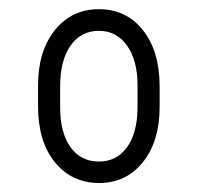

<svg xmlns="http://www.w3.org/2000/svg" viewBox="-20 -741 438 424"><path d="M64 -552.7Q64 -627.9 101.1 -674.3Q138.2 -720.7 198.2 -720.7Q259.3 -720.7 295.9 -674.1Q332.5 -627.4 332.5 -550.8V-504.4Q332.5 -429.2 295.7 -383.1Q258.8 -336.9 198.7 -336.9Q138.7 -336.9 101.3 -382.6Q64 -428.2 64 -506.8ZM112.8 -504.4Q112.8 -448.2 135.5 -416.3Q158.2 -384.3 198.7 -384.3Q237.3 -384.3 260.3 -415.5Q283.2 -446.8 283.7 -502.9V-552.7Q283.7 -607.4 260.7 -640.1Q237.8 -672.9 198.2 -672.9Q158.7 -672.9 135.7 -640.1Q112.8 -607.4 112.8 -550.3Z"/></svg>

Font: Roboto Condensed Light
Style: Regular
Weight: 300
Designer: Google
Version: Version 2.134; 2016